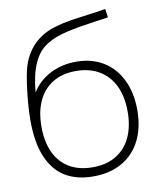

<svg xmlns="http://www.w3.org/2000/svg" viewBox="-84 -802 741 884"><g transform="rotate(-10 286.5 -360.0)"><path d="M40 -288Q40 -349.5 49 -424.5Q58 -499.5 69 -537Q80.5 -576 104.8 -609.8Q129 -643.5 162 -664Q188 -681.5 224.5 -692.8Q261 -704 297.5 -710Q334 -716 386 -722.5Q448 -730.5 468 -735L474 -695Q463 -693 450.2 -691.2Q437.5 -689.5 423.5 -687.5Q339 -676 279.8 -662.8Q220.5 -649.5 182 -625Q139.5 -599.5 115.8 -545Q92 -490.5 86 -412Q117 -462.5 171.5 -490.8Q226 -519 294 -519Q366.5 -519 420.5 -486Q474.5 -453 503.8 -392.2Q533 -331.5 533 -251Q533 -170 503 -110Q473 -50 416.2 -17.5Q359.5 15 281 15Q205 15 151.2 -17.2Q97.5 -49.5 68.8 -117Q40 -184.5 40 -288ZM488 -252Q488 -321.5 464 -372Q440 -422.5 394.2 -449.8Q348.5 -477 285 -477Q221.5 -477 176.8 -449.8Q132 -422.5 108.5 -372Q85 -321.5 85 -252Q85 -182.5 108 -132Q131 -81.5 176.2 -54.2Q221.5 -27 286 -27Q351 -27 396.2 -54.8Q441.5 -82.5 464.8 -133Q488 -183.5 488 -252Z"/></g></svg>

Font: Tap Sans
Style: Regular
Weight: 400
Designer: Tap Payments
Foundry: Tap Payments
Version: Version 1.001;Glyphs 3.1.2 (3151)